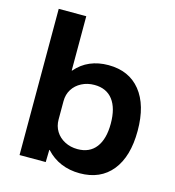

<svg xmlns="http://www.w3.org/2000/svg" viewBox="-110 -823 844 926"><g transform="rotate(15 312.5 -360.0)"><path d="M371.7 10Q320.5 10 277.7 -8Q234.9 -26.1 203.3 -61.1H201.3L199.9 0H69.2V-730H206.7V-458.9H208.7Q239.4 -494.9 280.6 -512.5Q321.9 -530 371.7 -530Q474.9 -530 532.1 -459.2Q589.2 -388.3 589.2 -260Q589.2 -131.7 532.1 -60.8Q474.9 10 371.7 10ZM331.3 -99.8Q391.3 -99.8 423.1 -141.4Q455 -183.1 455 -260Q455 -337.3 423.2 -378.7Q391.3 -420.2 331.3 -420.2Q295.9 -420.2 267.4 -405.3Q238.8 -390.5 222.8 -364.9Q206.7 -339.4 206.7 -305.7V-214.3Q206.7 -181.3 222.8 -155.4Q238.8 -129.5 267.4 -114.7Q295.9 -99.8 331.3 -99.8Z"/></g></svg>

Font: M PLUS 1 Thin
Style: Regular
Weight: 100
Designer: Coji Morishita
Foundry: UNDERFOREST DESIGN
Version: Version 1.001